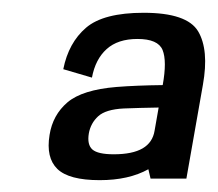

<svg xmlns="http://www.w3.org/2000/svg" viewBox="-20 -702 349 308"><path d="M221.5 -415.5 218 -430.5Q186.5 -413 140 -413Q90.5 -413 72 -431Q53.5 -449 59.5 -485.5Q64.5 -517.5 88.2 -537.8Q112 -558 167 -562.5Q198.5 -565 241 -565.5Q248 -604 240.8 -621.8Q233.5 -639.5 200.5 -639.5Q169 -639.5 151 -623.2Q133 -607 127.5 -577.5L81.5 -591Q90 -633.5 118 -657.5Q146 -681.5 210.5 -681.5Q280 -681.5 297.8 -651.8Q315.5 -622 305.5 -566L279 -415.5ZM228 -492.5 234.5 -529.5Q204 -529 178.5 -528Q149.5 -526.5 137.5 -515.5Q125.5 -504.5 122.5 -488Q119.5 -470 128.2 -462.2Q137 -454.5 162.5 -454.5Q192.5 -454.5 208.8 -464Q225 -473.5 228 -492.5Z"/></svg>

Font: Anybody Medium
Style: Italic
Weight: 500
Italic angle: -10°
Designer: Tyler Finck
Foundry: Etcetera Type Company
Version: Version 1.010; ttfautohint (v1.8.3) -l 8 -r 50 -G 200 -x 14 